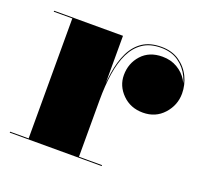

<svg xmlns="http://www.w3.org/2000/svg" viewBox="-89 -575 728 681"><g transform="rotate(20 274.5 -235.0)"><path d="M267.5 -217.5Q267.5 -274 274.5 -320.2Q281.5 -366.5 298 -400Q314.5 -433.5 342.2 -451.8Q370 -470 412 -470Q452.5 -470 480.5 -450.5Q508.5 -431 522.8 -401Q537 -371 537 -339Q537 -295 506.8 -261.5Q476.5 -228 429 -228Q382 -228 351.2 -258.8Q320.5 -289.5 320.5 -330.5Q320.5 -375 349.2 -406.8Q378 -438.5 427.5 -438.5Q459.5 -438.5 484 -424Q508.5 -409.5 522.2 -386.8Q536 -364 536 -339H533.5Q533.5 -369.5 519.5 -399Q505.5 -428.5 478.5 -447.5Q451.5 -466.5 412 -466.5Q371 -466.5 343.8 -448.2Q316.5 -430 300.2 -396.8Q284 -363.5 277 -318Q270 -272.5 270 -217.5ZM270 -460V-3.5H357V0H10V-3.5H80V-456.5H10V-460Z"/></g></svg>

Font: Bodoni Moda 48pt Black
Style: Regular
Weight: 900
Designer: Owen Earl
Foundry: indestructible type
Version: Version 2.004